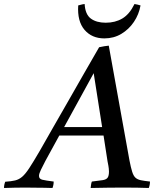

<svg xmlns="http://www.w3.org/2000/svg" viewBox="-104 -934 780 955"><path d="M431 -131 411 -260H191L122 -134Q109 -109 99.5 -89.5Q90 -70 90 -59Q90 -44 106.5 -40Q123 -36 163 -31Q163 -14 157 1Q143 0 117 0Q91 0 65 -0.5Q39 -1 24 -1Q-4 -1 -29 -0.5Q-54 0 -84 1Q-84 -15 -78 -30Q-48 -32 -29 -36.5Q-10 -41 6 -54.5Q22 -68 42 -98.5Q62 -129 94 -184Q122 -233 159 -298Q196 -363 237 -434Q278 -505 317 -574Q356 -643 389 -699Q403 -702 414.5 -704Q426 -706 437 -707L540 -136Q547 -100 553.5 -79.5Q560 -59 570 -50Q580 -41 597 -37.5Q614 -34 642 -31Q642 -14 636 1Q612 0 578 -0.5Q544 -1 511 -1Q482 -1 435 -0.5Q388 0 347 1Q348 -7 349 -15.5Q350 -24 353 -31Q389 -35 407 -38Q425 -41 431.5 -50.5Q438 -60 438 -81Q438 -86 437 -96.5Q436 -107 431 -131ZM215 -302H404L362 -570ZM317 -914Q320 -862 348 -841.5Q376 -821 422 -821Q469 -821 504.5 -842Q540 -863 565 -914Q573 -913 580.5 -911Q588 -909 595 -907Q587 -862 562 -825Q537 -788 499.5 -765.5Q462 -743 415 -743Q353 -743 316.5 -785.5Q280 -828 285 -907Q294 -909 300.5 -911Q307 -913 317 -914Z"/></svg>

Font: Tiro Tamil
Style: Italic
Weight: 400
Italic angle: -11°
Designer: Tamil: Fernando Mello & Fiona Ross, assisted by Kaja Sojewska. Latin: John Hudson with Paul Hanslow, assisted by Kaja So
Foundry: Tiro Typeworks Ltd.
Version: Version 1.52